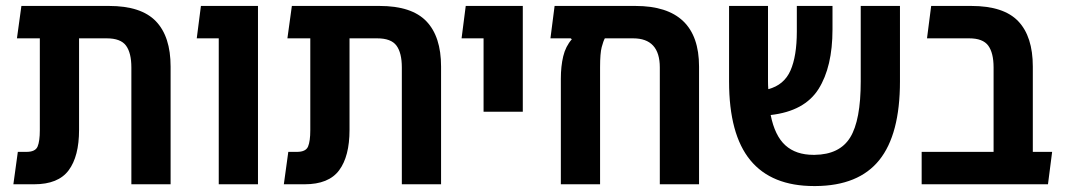

<svg xmlns="http://www.w3.org/2000/svg" viewBox="-20 -620 3584 646"><path d="M25 0 40 -109H69Q99 -109 106.5 -127Q114 -145 114 -182V-491H37L52 -600H347Q455 -600 504.5 -548.5Q554 -497 554 -396V0H422V-393Q422 -442 404 -466.5Q386 -491 339 -491H246V-183Q246 -94 211 -47Q176 0 95 0Z M716 0V-491H642L656 -600H848V0Z M935 0 950 -109H979Q1009 -109 1016.5 -127Q1024 -145 1024 -182V-491H947L962 -600H1257Q1365 -600 1414.5 -548.5Q1464 -497 1464 -396V0H1332V-393Q1332 -442 1314 -466.5Q1296 -491 1249 -491H1156V-183Q1156 -94 1121 -47Q1086 0 1005 0Z M1607 -244V-491H1533L1547 -600H1739V-244Z M1832 -491 1846 -600H2118Q2332 -600 2332 -396V0H2200V-393Q2200 -491 2110 -491H2015Q2010 -482 2004.5 -461.5Q1999 -441 1999 -394V0H1867V-355Q1867 -397 1875 -430.5Q1883 -464 1904 -488L1900 -491Z M2719 6Q2576 6 2504.5 -81Q2433 -168 2433 -346V-600H2564V-347Q2564 -333 2565 -320Q2618 -334 2639.5 -382.5Q2661 -431 2661 -514V-600H2781V-521Q2781 -395 2734 -320.5Q2687 -246 2573 -233Q2587 -163 2622.5 -131Q2658 -99 2717 -99H2721Q2805 -100 2840.5 -157.5Q2876 -215 2876 -346V-600H3008V-346Q3008 -168 2938.5 -81.5Q2869 5 2724 6Z M3081 0V-109H3323V-393Q3323 -442 3305 -466.5Q3287 -491 3241 -491H3099L3113 -600H3248Q3357 -600 3406 -548.5Q3455 -497 3455 -396V-109H3520L3506 0Z"/></svg>

Font: Noto Sans Hebrew Condensed SemiBold
Style: Regular
Weight: 600
Width: 3
Designer: Ben Nathan
Foundry: Google LLC
Version: Version 3.001; ttfautohint (v1.8.4.7-5d5b)